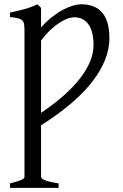

<svg xmlns="http://www.w3.org/2000/svg" viewBox="-20 -650 579 904"><path d="M420.4 -437.5Q420.4 -501.5 396.5 -535.2Q372.6 -568.8 328.6 -568.8Q317.9 -568.8 301 -563.5Q284.2 -558.1 263.7 -545.4Q243.2 -532.7 220 -511.5Q196.8 -490.2 173.3 -459V-118.7Q294.4 -200.2 357.4 -281.7Q420.4 -363.3 420.4 -437.5ZM495.1 -469.7Q495.1 -370.1 415 -266.1Q335 -162.1 173.3 -60.1V183.1Q173.3 190.9 191.7 198.7Q210 206.5 255.9 213.4V234.4H26.9V213.4Q59.1 205.6 77.1 198.5Q95.2 191.4 95.2 183.1V-506.8Q95.2 -524.9 93.3 -536.4Q91.3 -547.9 84.2 -554.4Q77.1 -561 63.7 -564.2Q50.3 -567.4 26.9 -569.8V-590.8Q60.5 -597.7 94 -606.7Q127.4 -615.7 156.2 -629.9L173.3 -612.8V-521Q199.7 -550.3 226.3 -571Q252.9 -591.8 277.8 -604.7Q302.7 -617.7 324.2 -623.8Q345.7 -629.9 361.3 -629.9Q392.6 -629.9 417.5 -620.8Q442.4 -611.8 459.7 -592.3Q477.1 -572.8 486.1 -542.5Q495.1 -512.2 495.1 -469.7Z"/></svg>

Font: Gentium Unicode
Style: Regular
Weight: 400
Version: Version 1.009